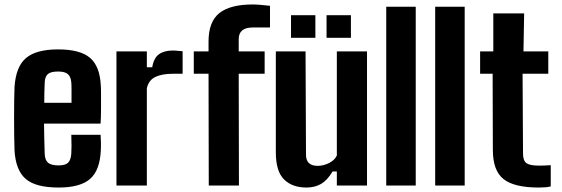

<svg xmlns="http://www.w3.org/2000/svg" viewBox="-20 -830 2514 859"><path d="M299 -227H430Q431 -218 431.5 -195.5Q432 -173 431 -157Q427 -68 383 -29.5Q339 9 242 9Q139 9 94.5 -30Q50 -69 45 -157Q44 -183 43.5 -222Q43 -261 43 -303.5Q43 -346 43.5 -382.5Q44 -419 45 -441Q51 -532 96.5 -570.5Q142 -609 240 -609Q339 -609 383 -571Q427 -533 431 -447Q432 -435 432 -406Q432 -377 432 -342.5Q432 -308 430 -277H177Q177 -245 178 -212Q179 -179 180 -142Q181 -114 195 -102Q209 -90 242 -90Q272 -90 284.5 -102Q297 -114 299 -143Q300 -158 300 -178Q300 -198 299 -227ZM240 -510Q207 -510 194 -498.5Q181 -487 180 -461Q179 -437 178.5 -414.5Q178 -392 178 -370H300Q300 -400 300 -426.5Q300 -453 299 -461Q297 -487 283.5 -498.5Q270 -510 240 -510Z M501 0V-600H637V-529H661Q668 -571 691.5 -587.5Q715 -604 753 -604Q765 -604 777 -602.5Q789 -601 797 -601V-500H754Q704 -500 674.5 -485.5Q645 -471 637 -435V0Z M914 0 913 -500H847V-600H913V-644Q913 -733 961.5 -771.5Q1010 -810 1111 -810Q1128 -810 1148.5 -808Q1169 -806 1188 -804V-707Q1169 -707 1150 -707Q1131 -707 1111 -707Q1048 -707 1048 -655V-600H1164V-500H1048L1049 0Z M1351 9Q1287 9 1250.5 -27.5Q1214 -64 1214 -149V-600H1347L1349 -138Q1349 -88 1401 -88Q1427 -88 1452 -100.5Q1477 -113 1487 -134V-600H1622V0H1487V-63H1468Q1445 -24 1417 -7.5Q1389 9 1351 9ZM1441 -661V-762H1550V-661ZM1282 -661V-762H1391V-661Z M1708 0V-800H1840V0Z M1927 0V-800H2059V0Z M2390 9Q2280 9 2232.5 -29Q2185 -67 2185 -159L2184 -500H2128V-600H2187V-770H2325L2322 -600H2433V-500H2318L2320 -143Q2320 -111 2335.5 -100Q2351 -89 2391 -89Q2405 -89 2417 -89.5Q2429 -90 2444 -91V4Q2432 7 2419 8Q2406 9 2390 9Z"/></svg>

Font: Big Shoulders Text ExtraBold
Style: Regular
Weight: 800
Designer: Patric King
Foundry: XO Type Co
Version: Version 1.000; ttfautohint (v1.8.2)